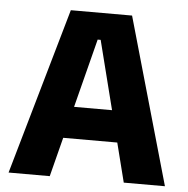

<svg xmlns="http://www.w3.org/2000/svg" viewBox="-48 -687 720 734"><g transform="rotate(5 311.5 -319.5)"><path d="M11.5 0 194.5 -639H429.5L611.5 0H453.5L318 -536H306.5L169.5 0ZM167 -150.5V-272H455V-150.5Z"/></g></svg>

Font: Anek Bangla Medium
Style: Bold
Weight: 700
Version: Version 1.003